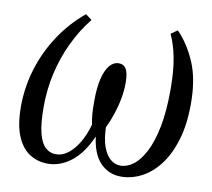

<svg xmlns="http://www.w3.org/2000/svg" viewBox="-83 -844 1049 950"><g transform="rotate(10 442.0 -369.0)"><path d="M215 11Q165 11 124.5 -14.5Q84 -40 60 -96.2Q36 -152.5 36 -245.5Q36 -341 64.2 -433.8Q92.5 -526.5 146 -607.8Q199.5 -689 274 -750.5L305.5 -727Q255 -663.5 219.5 -588.5Q184 -513.5 165.5 -431.5Q147 -349.5 147 -263.5Q147 -179.5 159.2 -131.2Q171.5 -83 194 -62.5Q216.5 -42 246.5 -42Q279 -42 308.2 -64.5Q337.5 -87 360.5 -126.2Q383.5 -165.5 398 -217Q392.5 -242.5 390.5 -269Q388.5 -295.5 388.5 -333Q388.5 -403 400 -448.8Q411.5 -494.5 431.2 -517Q451 -539.5 476 -539.5Q501.5 -539.5 513.8 -518.5Q526 -497.5 526 -447Q526 -411.5 518.5 -370.5Q511 -329.5 497.8 -289.8Q484.5 -250 468 -217Q469.5 -159 483.2 -120.2Q497 -81.5 519.8 -61.8Q542.5 -42 571 -42Q604 -42 635.8 -65.8Q667.5 -89.5 693.5 -139.8Q719.5 -190 735 -268Q750.5 -346 750.5 -455Q750.5 -551 737.5 -616.5Q724.5 -682 702.5 -727.5L735 -750.5Q790 -695 826 -611Q862 -527 862 -404Q862 -299 838.2 -221Q814.5 -143 774.8 -91.5Q735 -40 685.2 -14.5Q635.5 11 583 11Q521.5 11 479.5 -32Q437.5 -75 426.5 -163Q388.5 -75.5 333 -32.2Q277.5 11 215 11Z"/></g></svg>

Font: Merriweather 48pt
Style: Italic
Weight: 400
Italic angle: -7.8°
Version: Version 2.101